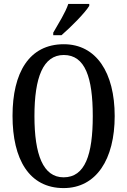

<svg xmlns="http://www.w3.org/2000/svg" viewBox="-20 -951 651 981"><path d="M252 -784V-771H294C343 -813 415 -886 436 -921V-931H329C314 -886 280 -833 252 -784ZM305 10C472 10 566 -137 566 -358C566 -580 472 -725 306 -725C129 -725 44 -580 44 -359C44 -137 129 10 305 10ZM305 -45C200 -45 156 -161 156 -358C156 -555 200 -670 306 -670C415 -670 454 -555 454 -358C454 -161 415 -45 305 -45Z"/></svg>

Font: Noto Serif Bengali ExtraCondensed Medium
Style: Regular
Weight: 500
Width: 2
Designer: Juan Bruce, Universal Thirst, Indian Type Foundry and the Monotype Design Team.
Foundry: Monotype Imaging Inc.
Version: Version 2.003